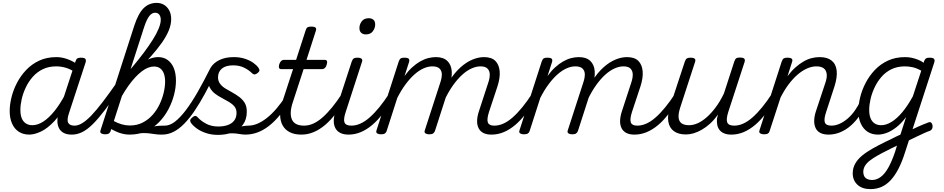

<svg xmlns="http://www.w3.org/2000/svg" viewBox="-20 -914 6531 1328"><path d="M183 17Q141 17 110.5 -2.5Q80 -22 63.5 -59Q47 -96 47 -146Q47 -190 59.5 -241Q72 -292 97.5 -341Q123 -390 161.5 -430.5Q200 -471 252 -495Q304 -519 370 -519Q410 -519 450.5 -503.5Q491 -488 523 -464L510 -408Q468 -436 434.5 -445.5Q401 -455 369 -455Q317 -455 276.5 -435.5Q236 -416 206.5 -382.5Q177 -349 158 -308.5Q139 -268 130 -228Q121 -188 121 -154Q121 -120 130 -97Q139 -74 158 -61Q177 -48 204 -48Q240 -48 278.5 -72.5Q317 -97 356 -145Q395 -193 432 -263L450 -222Q406 -129 357 -77Q308 -25 263 -4Q218 17 183 17ZM476 17Q443 17 421 5.5Q399 -6 388 -27.5Q377 -49 377 -78Q377 -107 388 -141L502 -489Q507 -505 515 -510Q523 -515 539 -515Q564 -515 570.5 -506.5Q577 -498 572 -482L458 -134Q441 -85 451.5 -65Q462 -45 495 -45Q507 -45 512 -35.5Q517 -26 515.5 -14Q514 -2 504 7.5Q494 17 476 17Z M478 17Q462 17 457 7.5Q452 -2 455.5 -14Q459 -26 469.5 -35.5Q480 -45 497 -45Q520 -45 548.5 -62Q577 -79 612 -115.5Q647 -152 690.5 -209Q734 -266 790 -346Q799 -360 809 -355.5Q819 -351 822.5 -338Q826 -325 817 -311Q756 -219 708 -156Q660 -93 621.5 -55Q583 -17 548 0Q513 17 478 17Z M1095 17Q1072 17 1052.5 14Q1033 11 1012.5 8.5Q992 6 968.5 6.5Q945 7 913 13L942 -15Q974 -24 999 -30Q1024 -36 1044 -39.5Q1064 -43 1081 -44Q1098 -45 1114 -45Q1123 -45 1125.5 -35.5Q1128 -26 1125.5 -14Q1123 -2 1115 7.5Q1107 17 1095 17ZM706 15Q692 15 681 9Q670 3 675 -12L909 -737Q937 -822 974 -858Q1011 -894 1064 -894Q1093 -894 1115.5 -880Q1138 -866 1151 -841Q1164 -816 1164 -782Q1164 -745 1148 -705Q1132 -665 1101 -620.5Q1070 -576 1025 -525.5Q980 -475 923 -416.5Q866 -358 796 -290L805 -346Q853 -400 896 -451Q939 -502 974.5 -549.5Q1010 -597 1036.5 -639Q1063 -681 1077.5 -716.5Q1092 -752 1092 -778Q1092 -793 1087 -804Q1082 -815 1073.5 -820.5Q1065 -826 1053 -826Q1031 -826 1013 -803.5Q995 -781 977 -727L745 -7Q741 4 732.5 9.5Q724 15 706 15ZM739 -28Q729 -34 727.5 -44.5Q726 -55 731 -65Q736 -75 744.5 -80Q753 -85 763 -79Q794 -62 822 -54Q850 -46 878 -46Q928 -46 967.5 -66.5Q1007 -87 1036 -120Q1065 -153 1084 -193Q1103 -233 1112.5 -274Q1122 -315 1122 -350Q1122 -382 1113.5 -405Q1105 -428 1088 -441Q1071 -454 1045 -454Q1025 -454 1003.5 -445.5Q982 -437 960 -420Q938 -403 915 -378.5Q892 -354 868.5 -321Q845 -288 822 -248L808 -288Q828 -327 852 -362Q876 -397 902.5 -426Q929 -455 957.5 -475.5Q986 -496 1016 -507.5Q1046 -519 1074 -519Q1113 -519 1140.5 -498.5Q1168 -478 1182.5 -442Q1197 -406 1197 -356Q1197 -310 1184 -259Q1171 -208 1145 -158.5Q1119 -109 1080.5 -69.5Q1042 -30 991 -6.5Q940 17 877 17Q842 17 808 5.5Q774 -6 739 -28Z M1101 17Q1089 17 1084 7.5Q1079 -2 1081.5 -14Q1084 -26 1093.5 -35.5Q1103 -45 1120 -45Q1155 -45 1191.5 -73.5Q1228 -102 1267 -154Q1306 -206 1346.5 -276.5Q1387 -347 1429 -431Q1435 -445 1448 -443Q1461 -441 1469 -431Q1477 -421 1472 -410Q1433 -332 1397.5 -266.5Q1362 -201 1326.5 -148.5Q1291 -96 1255 -59Q1219 -22 1181 -2.5Q1143 17 1101 17Z M1558 -13Q1590 -24 1616.5 -31.5Q1643 -39 1663.5 -42Q1684 -45 1699 -45Q1708 -45 1710.5 -35.5Q1713 -26 1710 -14Q1707 -2 1699 7.5Q1691 17 1679 17Q1658 17 1637 13Q1616 9 1590 8Q1564 7 1529 13ZM1487 19Q1444 19 1407 7Q1370 -5 1343 -24Q1316 -43 1301 -64Q1295 -73 1295.5 -81.5Q1296 -90 1308 -100Q1320 -111 1329 -112Q1338 -113 1347 -103Q1369 -78 1405.5 -58.5Q1442 -39 1489 -39Q1528 -39 1556.5 -49.5Q1585 -60 1600.5 -81Q1616 -102 1616 -133Q1616 -160 1601.5 -177.5Q1587 -195 1564.5 -208.5Q1542 -222 1516 -235.5Q1490 -249 1467.5 -266Q1445 -283 1431 -308.5Q1417 -334 1417 -372Q1417 -413 1437 -446Q1457 -479 1498 -499Q1539 -519 1597 -519Q1640 -519 1674.5 -507.5Q1709 -496 1732.5 -479Q1756 -462 1767 -446Q1775 -435 1774.5 -427Q1774 -419 1762 -409Q1752 -401 1743 -399.5Q1734 -398 1725 -406Q1701 -430 1668.5 -446Q1636 -462 1593 -462Q1541 -462 1514.5 -439.5Q1488 -417 1488 -379Q1488 -353 1502.5 -334Q1517 -315 1539.5 -301.5Q1562 -288 1587.5 -274Q1613 -260 1635.5 -243Q1658 -226 1672.5 -202.5Q1687 -179 1687 -142Q1687 -87 1660 -51Q1633 -15 1587.5 2Q1542 19 1487 19Z M1678 17Q1666 17 1660 7.5Q1654 -2 1656.5 -14Q1659 -26 1669 -35.5Q1679 -45 1697 -45Q1728 -45 1759.5 -58Q1791 -71 1824.5 -97Q1858 -123 1892 -162.5Q1926 -202 1961 -256Q1970 -269 1980 -268Q1990 -267 1996 -257.5Q2002 -248 1996 -237Q1959 -171 1920 -123Q1881 -75 1841.5 -44Q1802 -13 1761 2Q1720 17 1678 17Z M2064 17Q2017 17 1984.5 0.5Q1952 -16 1935 -46.5Q1918 -77 1917.5 -120Q1917 -163 1935 -216L2007 -436H1924Q1914 -436 1910.5 -444Q1907 -452 1911 -468Q1916 -484 1924.5 -492Q1933 -500 1942 -500H2028L2094 -704Q2099 -720 2107 -725Q2115 -730 2132 -730Q2156 -730 2163 -722.5Q2170 -715 2164 -699L2100 -500H2226Q2237 -500 2241 -492.5Q2245 -485 2240 -468Q2236 -452 2227.5 -444Q2219 -436 2209 -436H2080L2007 -212Q1992 -169 1991 -137Q1990 -105 2000.5 -84.5Q2011 -64 2032 -54.5Q2053 -45 2083 -45Q2095 -45 2099.5 -35.5Q2104 -26 2102.5 -14Q2101 -2 2091 7.5Q2081 17 2064 17Z M2065 17Q2053 17 2047 7.5Q2041 -2 2043.5 -14Q2046 -26 2056 -35.5Q2066 -45 2084 -45Q2115 -45 2146.5 -59Q2178 -73 2210.5 -101.5Q2243 -130 2277 -171.5Q2311 -213 2346 -267Q2354 -279 2364.5 -278Q2375 -277 2380.5 -268Q2386 -259 2380 -248Q2343 -183 2305.5 -133Q2268 -83 2229 -50Q2190 -17 2149 0Q2108 17 2065 17Z M2391 17Q2357 17 2334 5.5Q2311 -6 2299.5 -28Q2288 -50 2288.5 -79.5Q2289 -109 2301 -146L2413 -489Q2419 -505 2427 -510Q2435 -515 2450 -515Q2474 -515 2481.5 -507Q2489 -499 2483 -484L2371 -139Q2354 -88 2363 -66.5Q2372 -45 2410 -45Q2422 -45 2427 -35.5Q2432 -26 2430 -14Q2428 -2 2418.5 7.5Q2409 17 2391 17ZM2510 -676Q2491 -676 2478.5 -687Q2466 -698 2466 -720Q2466 -745 2482 -766.5Q2498 -788 2531 -788Q2550 -788 2562.5 -777.5Q2575 -767 2575 -745Q2575 -720 2559 -698Q2543 -676 2510 -676Z M2391 17Q2379 17 2373 7.5Q2367 -2 2369.5 -14Q2372 -26 2382 -35.5Q2392 -45 2410 -45Q2441 -45 2472.5 -59Q2504 -73 2536.5 -101.5Q2569 -130 2603 -171.5Q2637 -213 2672 -267Q2680 -279 2690.5 -278Q2701 -277 2706.5 -268Q2712 -259 2706 -248Q2669 -183 2631.5 -133Q2594 -83 2555 -50Q2516 -17 2475 0Q2434 17 2391 17Z M3379 17Q3345 17 3323 5.5Q3301 -6 3290 -28Q3279 -50 3280 -80Q3281 -110 3293 -146L3357 -342Q3368 -374 3367.5 -399Q3367 -424 3352 -439.5Q3337 -455 3303 -455Q3274 -455 3241.5 -440.5Q3209 -426 3177 -397Q3145 -368 3114.5 -325.5Q3084 -283 3057 -227L3027 -226Q3053 -300 3088.5 -355.5Q3124 -411 3164.5 -447.5Q3205 -484 3247 -501.5Q3289 -519 3327 -519Q3380 -519 3406 -493Q3432 -467 3436 -421.5Q3440 -376 3421 -317L3362 -139Q3346 -88 3354.5 -66.5Q3363 -45 3398 -45Q3410 -45 3415.5 -35.5Q3421 -26 3418.5 -14Q3416 -2 3406.5 7.5Q3397 17 3379 17ZM2614 15Q2600 15 2589.5 9Q2579 3 2584 -12L2738 -489Q2744 -505 2751.5 -510Q2759 -515 2776 -515Q2800 -515 2807 -507.5Q2814 -500 2809 -484L2778 -388Q2803 -423 2830.5 -448Q2858 -473 2886 -489Q2914 -505 2941.5 -512Q2969 -519 2995 -519Q3046 -519 3073.5 -493Q3101 -467 3104.5 -421.5Q3108 -376 3088 -317L2988 -7Q2983 4 2975 9.5Q2967 15 2948 15Q2934 15 2923.5 9Q2913 3 2918 -12L3025 -342Q3036 -374 3036 -399Q3036 -424 3020.5 -439.5Q3005 -455 2970 -455Q2941 -455 2909.5 -441Q2878 -427 2846.5 -399Q2815 -371 2785 -330.5Q2755 -290 2728 -237L2654 -7Q2650 4 2641.5 9.5Q2633 15 2614 15Z M3380 17Q3368 17 3362 7.5Q3356 -2 3358.5 -14Q3361 -26 3371 -35.5Q3381 -45 3399 -45Q3430 -45 3461.5 -59Q3493 -73 3525.5 -101.5Q3558 -130 3592 -171.5Q3626 -213 3661 -267Q3669 -279 3679.5 -278Q3690 -277 3695.5 -268Q3701 -259 3695 -248Q3658 -183 3620.5 -133Q3583 -83 3544 -50Q3505 -17 3464 0Q3423 17 3380 17Z M4368 17Q4334 17 4312 5.5Q4290 -6 4279 -28Q4268 -50 4269 -80Q4270 -110 4282 -146L4346 -342Q4357 -374 4356.5 -399Q4356 -424 4341 -439.5Q4326 -455 4292 -455Q4263 -455 4230.5 -440.5Q4198 -426 4166 -397Q4134 -368 4103.5 -325.5Q4073 -283 4046 -227L4016 -226Q4042 -300 4077.5 -355.5Q4113 -411 4153.5 -447.5Q4194 -484 4236 -501.5Q4278 -519 4316 -519Q4369 -519 4395 -493Q4421 -467 4425 -421.5Q4429 -376 4410 -317L4351 -139Q4335 -88 4343.5 -66.5Q4352 -45 4387 -45Q4399 -45 4404.5 -35.5Q4410 -26 4407.5 -14Q4405 -2 4395.5 7.5Q4386 17 4368 17ZM3603 15Q3589 15 3578.5 9Q3568 3 3573 -12L3727 -489Q3733 -505 3740.5 -510Q3748 -515 3765 -515Q3789 -515 3796 -507.5Q3803 -500 3798 -484L3767 -388Q3792 -423 3819.5 -448Q3847 -473 3875 -489Q3903 -505 3930.5 -512Q3958 -519 3984 -519Q4035 -519 4062.5 -493Q4090 -467 4093.5 -421.5Q4097 -376 4077 -317L3977 -7Q3972 4 3964 9.5Q3956 15 3937 15Q3923 15 3912.5 9Q3902 3 3907 -12L4014 -342Q4025 -374 4025 -399Q4025 -424 4009.5 -439.5Q3994 -455 3959 -455Q3930 -455 3898.5 -441Q3867 -427 3835.5 -399Q3804 -371 3774 -330.5Q3744 -290 3717 -237L3643 -7Q3639 4 3630.5 9.5Q3622 15 3603 15Z M4369 17Q4357 17 4351 7.5Q4345 -2 4347.5 -14Q4350 -26 4360 -35.5Q4370 -45 4388 -45Q4419 -45 4450.5 -59Q4482 -73 4514.5 -101.5Q4547 -130 4581 -171.5Q4615 -213 4650 -267Q4658 -279 4668.5 -278Q4679 -277 4684.5 -268Q4690 -259 4684 -248Q4647 -183 4609.5 -133Q4572 -83 4533 -50Q4494 -17 4453 0Q4412 17 4369 17Z M4724 16Q4673 16 4641.5 -6.5Q4610 -29 4602.5 -73Q4595 -117 4615 -179L4717 -489Q4723 -505 4731 -510Q4739 -515 4755 -515Q4778 -515 4785.5 -507.5Q4793 -500 4787 -484L4685 -171Q4672 -131 4673.5 -103.5Q4675 -76 4693 -62Q4711 -48 4746 -48Q4775 -48 4805.5 -61.5Q4836 -75 4868 -103Q4900 -131 4930.5 -172Q4961 -213 4987 -267L5059 -489Q5065 -506 5072.5 -511Q5080 -516 5096 -516Q5120 -516 5127.5 -508.5Q5135 -501 5130 -485L5017 -139Q5001 -88 5010.5 -66.5Q5020 -45 5058 -45Q5070 -45 5074.5 -35.5Q5079 -26 5077 -14Q5075 -2 5065 7.5Q5055 17 5038 17Q5010 17 4990 9Q4970 1 4958 -13.5Q4946 -28 4941.5 -48Q4937 -68 4939 -93L4946 -122Q4920 -85 4892 -59.5Q4864 -34 4834.5 -17Q4805 0 4777.5 8Q4750 16 4724 16Z M5039 17Q5027 17 5021 7.5Q5015 -2 5017.5 -14Q5020 -26 5030 -35.5Q5040 -45 5058 -45Q5089 -45 5120.5 -59Q5152 -73 5184.5 -101.5Q5217 -130 5251 -171.5Q5285 -213 5320 -267Q5328 -279 5338.5 -278Q5349 -277 5354.5 -268Q5360 -259 5354 -248Q5317 -183 5279.5 -133Q5242 -83 5203 -50Q5164 -17 5123 0Q5082 17 5039 17Z M5711 17Q5677 17 5654.5 5.5Q5632 -6 5621.5 -28Q5611 -50 5611.5 -80Q5612 -110 5624 -146L5689 -342Q5701 -377 5698 -402.5Q5695 -428 5677.5 -441.5Q5660 -455 5626 -455Q5596 -455 5563.5 -441Q5531 -427 5499 -400Q5467 -373 5436.5 -333Q5406 -293 5379 -240L5303 -7Q5300 4 5291.5 9.5Q5283 15 5264 15Q5250 15 5239 9Q5228 3 5233 -12L5387 -489Q5393 -505 5401 -510Q5409 -515 5425 -515Q5449 -515 5456.5 -507.5Q5464 -500 5458 -484L5427 -387Q5453 -422 5481 -447Q5509 -472 5537.5 -488.5Q5566 -505 5594 -512Q5622 -519 5649 -519Q5702 -519 5732 -495Q5762 -471 5767 -425.5Q5772 -380 5752 -317L5694 -139Q5677 -88 5685.5 -66.5Q5694 -45 5730 -45Q5742 -45 5747 -35.5Q5752 -26 5750 -14Q5748 -2 5738.5 7.5Q5729 17 5711 17Z M5711 17Q5699 17 5693 7.5Q5687 -2 5689.5 -14Q5692 -26 5702 -35.5Q5712 -45 5730 -45Q5758 -45 5786.5 -57.5Q5815 -70 5842.5 -93.5Q5870 -117 5892.5 -149Q5915 -181 5933 -219Q5937 -232 5948 -231.5Q5959 -231 5967 -222.5Q5975 -214 5971 -202Q5953 -154 5925 -113.5Q5897 -73 5863.5 -44Q5830 -15 5791 1Q5752 17 5711 17Z M6255 -2Q6275 -12 6293.5 -21Q6312 -30 6330.5 -38Q6349 -46 6366.5 -53.5Q6384 -61 6401 -67Q6414 -72 6421 -65.5Q6428 -59 6430 -47Q6432 -35 6427.5 -24.5Q6423 -14 6411 -9Q6391 -2 6370.5 7.5Q6350 17 6329.5 26.5Q6309 36 6288 46.5Q6267 57 6246 67ZM6001 394Q5943 394 5910.5 363.5Q5878 333 5878 285Q5878 249 5894.5 219Q5911 189 5941.5 163.5Q5972 138 6013.5 114.5Q6055 91 6104 67Q6122 59 6139 50.5Q6156 42 6173.5 33Q6191 24 6208 17L6247 -104Q6212 -58 6177 -31.5Q6142 -5 6110.5 6Q6079 17 6053 17Q6011 17 5981 -2.5Q5951 -22 5934 -59Q5917 -96 5917 -146Q5917 -190 5929.5 -241Q5942 -292 5967.5 -341Q5993 -390 6031.5 -430.5Q6070 -471 6122 -495Q6174 -519 6240 -519Q6263 -519 6285 -514.5Q6307 -510 6328.5 -501.5Q6350 -493 6369 -480L6372 -492Q6378 -506 6385.5 -510.5Q6393 -515 6409 -515Q6434 -515 6440.5 -506.5Q6447 -498 6442 -482L6240 139Q6219 206 6194 254Q6169 302 6140 333Q6111 364 6076.5 379Q6042 394 6001 394ZM6011 331Q6043 331 6071.5 310Q6100 289 6124.5 245Q6149 201 6171 136L6184 93Q6173 99 6162 104Q6151 109 6140 114.5Q6129 120 6118 126Q6079 145 6048.5 162.5Q6018 180 5996 197Q5974 214 5962.5 233.5Q5951 253 5951 276Q5951 292 5957.5 304.5Q5964 317 5978 324Q5992 331 6011 331ZM6075 -48Q6109 -48 6146 -70.5Q6183 -93 6220.5 -137.5Q6258 -182 6294 -248L6352 -425Q6320 -443 6292.5 -449Q6265 -455 6239 -455Q6187 -455 6146.5 -435.5Q6106 -416 6077 -382.5Q6048 -349 6029 -308.5Q6010 -268 6001 -228Q5992 -188 5992 -154Q5992 -120 6001 -97Q6010 -74 6028.5 -61Q6047 -48 6075 -48Z"/></svg>

Font: Playwrite DK Loopet Light
Style: Regular
Weight: 300
Version: Version 1.003